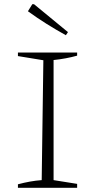

<svg xmlns="http://www.w3.org/2000/svg" viewBox="-20 -901 437 921"><path d="M66 0V-17Q96 -25 124 -30Q152 -35 180 -37L188 -612L66 -632V-649H350V-634Q325 -627 296 -621.5Q267 -616 237 -613V-37L350 -19V0ZM296 -732Q249 -758 203.5 -786.5Q158 -815 114 -847L135 -881H143L306 -747Z"/></svg>

Font: Piazzolla Thin Thin
Style: Regular
Weight: 250
Version: Version 2.005